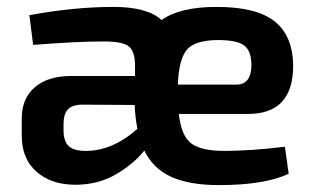

<svg xmlns="http://www.w3.org/2000/svg" viewBox="-20 -524 910 556"><path d="M630 -87Q704 -87 805 -99L816 -21Q747 12 614 12Q528 12 475.5 -12Q423 -36 398 -88Q367 -49 315.5 -19Q264 11 198 11Q129 11 86 -26.5Q43 -64 43 -131V-181Q43 -239 81 -271.5Q119 -304 187 -304H371V-334Q371 -376 352.5 -390Q334 -404 281 -404Q204 -404 76 -394L65 -480Q194 -504 309 -504Q406 -504 448 -466Q501 -504 607 -504Q723 -504 775.5 -462Q828 -420 829 -334Q829 -194 698 -194H498Q505 -130 534 -108.5Q563 -87 630 -87ZM612 -408Q547 -408 522.5 -381.5Q498 -355 495 -279H664Q708 -279 708 -336Q708 -376 687.5 -392Q667 -408 612 -408ZM228 -87Q306 -87 378 -151Q371 -186 370 -220L216 -221Q187 -220 175.5 -206Q164 -192 164 -166V-147Q164 -115 179 -101Q194 -87 228 -87Z"/></svg>

Font: Exo 2 Semi Bold
Style: Regular
Weight: 600
Designer: Natanael Gama
Version: Version 1.001;PS 001.001;hotconv 1.0.88;makeotf.lib2.5.64775